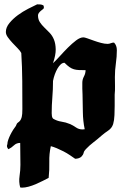

<svg xmlns="http://www.w3.org/2000/svg" viewBox="-20 -726 560 884"><path d="M364 -554Q369 -554 382 -549.5Q395 -545 411.5 -539Q428 -533 445 -528.5Q462 -524 475 -524Q483 -524 490 -527Q497 -530 505 -530Q518 -517 518 -495Q518 -465 513.5 -434Q509 -403 509 -371Q509 -351 509.5 -330.5Q510 -310 508 -290V-238Q508 -220 507 -196Q506 -172 501 -155Q495 -136 478.5 -125Q462 -114 448 -102Q429 -85 410.5 -71Q392 -57 375 -39Q367 -31 365 -22Q363 -13 355 -5Q350 0 342 2.5Q334 5 326 5Q316 -2 302 -11.5Q288 -21 272.5 -29Q257 -37 241.5 -43.5Q226 -50 214 -53Q206 -17 207 19.5Q208 56 204 93Q192 99 176.5 107Q161 115 144.5 122Q128 129 111.5 133.5Q95 138 81 138L73 137Q66 111 70 85Q74 59 74 33L73 -68Q56 -68 44.5 -57Q33 -46 19 -39Q12 -46 12 -55Q12 -57 14 -63Q14 -71 18 -82.5Q22 -94 28 -106Q34 -118 41 -129Q48 -140 53 -146Q57 -158 62.5 -161.5Q68 -165 72.5 -170.5Q77 -176 80 -187Q83 -198 83 -224Q83 -288 82.5 -353Q82 -418 78 -482Q73 -492 61 -504Q49 -516 37 -529Q25 -542 16 -554.5Q7 -567 7 -579Q7 -600 23.5 -620Q40 -640 62.5 -656.5Q85 -673 109.5 -685.5Q134 -698 151 -706Q159 -706 166 -705.5Q173 -705 180 -701Q182 -698 182 -690Q182 -687 178 -684Q174 -681 168.5 -676.5Q163 -672 159 -666.5Q155 -661 155 -655Q155 -637 163.5 -624Q172 -611 184 -599.5Q196 -588 208.5 -575Q221 -562 228.5 -543.5Q236 -525 236.5 -499Q237 -473 224 -435Q238 -448 256 -468Q274 -488 293 -507Q312 -526 330.5 -540Q349 -554 364 -554ZM360 -291Q359 -305 359 -318Q359 -331 359 -345Q359 -360 366.5 -374Q374 -388 374 -403Q356 -403 343.5 -403.5Q331 -404 320.5 -407Q310 -410 300 -417Q290 -424 277 -437Q268 -437 260 -430Q252 -423 245 -411Q238 -399 232.5 -384Q227 -369 224 -353V-350Q224 -314 221 -277.5Q218 -241 218 -205Q218 -198 219 -191.5Q220 -185 224 -180Q242 -169 262.5 -166Q283 -163 302 -155Q316 -149 329.5 -139.5Q343 -130 360 -130L370 -131Q362 -169 361.5 -209.5Q361 -250 360 -291Z"/></svg>

Font: CAT Schmalfette Thannhaeuser
Style: Regular
Weight: 700
Designer: Peter Wiegel nach Herbert Thanhaeuser 1939/40
Foundry: CAT-Fonts, Peter Wiegel
Version: Version 1.000